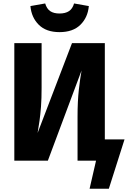

<svg xmlns="http://www.w3.org/2000/svg" viewBox="-20 -948 755 1133"><path d="M404.8 -693.4H598.6V0H437.6V-259.4Q437.6 -350.4 445.2 -418Q452.8 -485.6 461.2 -531.9L262.5 0H64.5V-693.4H225.5V-429Q225.5 -366.3 222 -319.2Q218.4 -272 213.1 -234.6Q207.8 -197.1 201.9 -163.4ZM497.9 -125.3H714.8L622.3 165.6H508.7L546.8 0H499.1ZM331.3 -758.4Q252.6 -758.4 209 -801.6Q165.5 -844.7 159.5 -912.2L246.6 -927.6Q255.8 -896.3 276.3 -882.3Q296.9 -868.3 331.3 -868.3Q365.7 -868.3 387 -882.3Q408.3 -896.3 417.1 -927.6L504.2 -912.2Q498.2 -844.7 454.3 -801.6Q410.3 -758.4 331.3 -758.4Z"/></svg>

Font: Fira Sans Variable
Style: Regular
Weight: 400
Designer: Carrois Corporate & Edenspiekermann AG
Foundry: Carrois Corporate GbR & Edenspiekermann AG
Version: Version 4.202